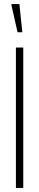

<svg xmlns="http://www.w3.org/2000/svg" viewBox="-20 -921 192 941"><path d="M58 0V-688H94V0ZM66 -763 36 -896V-901H75L89 -768V-763Z"/></svg>

Font: Saira Ultra Condensed Thin
Style: Regular
Weight: 100
Width: 1
Designer: Hector Gatti with collaboration of the Omnibus-Type team
Foundry: Omnibus-Type
Version: Version 1.001; ttfautohint (v1.8)